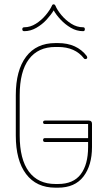

<svg xmlns="http://www.w3.org/2000/svg" viewBox="-20 -863 494 887"><path d="M188 -207Q179 -207 179 -216Q179 -225 188 -225H387V-290H188Q179 -290 179 -298Q179 -306 188 -306H390Q405 -306 405 -291V-184Q405 -99 365.5 -47.5Q326 4 248 4H236Q148 4 100.5 -59Q53 -122 53 -237V-423Q53 -538 100.5 -601Q148 -664 236 -664H248Q335 -664 381 -604Q383 -600 383 -598Q383 -590 374 -590Q370 -590 368 -593Q327 -646 248 -646H236Q156 -646 113.5 -589.5Q71 -533 71 -423V-237Q71 -127 113.5 -70Q156 -13 236 -13H248Q319 -13 353 -58Q387 -103 387 -184V-207ZM220 -837Q222 -843 228 -843Q233 -843 236 -837Q244 -817 263.5 -793.5Q283 -770 309 -753.5Q335 -737 364 -737Q372 -737 372 -728Q372 -719 364 -719Q334 -719 307.5 -734.5Q281 -750 260 -772.5Q239 -795 228 -815Q216 -795 195.5 -772.5Q175 -750 148 -734.5Q121 -719 92 -719Q83 -719 83 -728Q83 -737 92 -737Q120 -737 146 -753.5Q172 -770 191.5 -793.5Q211 -817 220 -837Z"/></svg>

Font: Libertine Sup Thin
Style: Regular
Weight: 100
Designer: Bastien Sozeau
Foundry: NBR — Bastien Sozeau
Version: Version 2.003; ttfautohint (v1.8.4.7-5d5b);gftools[0.9.33]